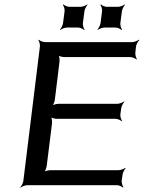

<svg xmlns="http://www.w3.org/2000/svg" viewBox="-20 -840 652 871"><path d="M532 -20 536 -48C537 -57 545 -72 550 -77L549 -79C543 -74 527 -68 518 -68H209C200 -68 183 -64 177 -59L179 -57C185 -62 191 -79 192 -88L216 -281C217 -290 215 -307 210 -312L208 -310C212 -305 229 -301 238 -301H504C513 -301 527 -295 532 -290L534 -292C529 -297 525 -312 526 -321L530 -349C531 -358 539 -373 544 -378L543 -380C537 -375 521 -369 512 -369H246C237 -369 220 -365 214 -360L216 -358C222 -363 228 -380 229 -389L250 -561C251 -570 249 -587 245 -592L242 -590C247 -585 263 -581 272 -581H571C580 -581 595 -575 599 -570L601 -572C597 -577 593 -592 594 -601L597 -629C598 -638 606 -653 612 -658L610 -660C604 -655 589 -649 580 -649H184C175 -649 160 -655 156 -660L154 -658C158 -653 162 -638 161 -629L86 -20C85 -11 78 4 72 9L74 11C79 6 95 0 104 0H510C519 0 533 6 538 11L540 9C536 4 531 -11 532 -20ZM356 -735 363 -789C364 -798 372 -813 377 -818L376 -820C370 -815 354 -809 345 -809H295C286 -809 272 -815 268 -820L265 -818C270 -813 274 -798 273 -789L266 -735C265 -726 257 -711 252 -706L253 -704C259 -709 275 -715 284 -715H334C343 -715 357 -709 361 -704L364 -706C359 -711 355 -726 356 -735ZM526 -735 533 -789C534 -798 542 -813 547 -818L546 -820C540 -815 524 -809 515 -809H465C456 -809 442 -815 438 -820L435 -818C440 -813 444 -798 443 -789L436 -735C435 -726 427 -711 422 -706L423 -704C429 -709 445 -715 454 -715H504C513 -715 527 -709 531 -704L534 -706C529 -711 525 -726 526 -735Z"/></svg>

Font: Gamestation Storm Oblique 
Style: Italic
Weight: 400
Designer: Jonas Hecksher
Foundry: Jonas Hecksher, Playtypeª, e-types AS
Version: Version 1.003